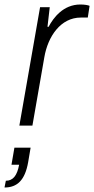

<svg xmlns="http://www.w3.org/2000/svg" viewBox="-60 -558 418 853"><path d="M26 0H84L137 -304C153 -397 210 -480 299 -480H330L338 -532C332 -535 316 -538 297 -538C221 -538 177 -479 156 -439H151L161 -526H118ZM-40 275C17 275 51 242 65 163L76 98H4L-9 174H25C16 222 -2 245 -34 245Z"/></svg>

Font: Archivo ExtraLight
Style: Italic
Weight: 200
Italic angle: -10°
Designer: Hector Gatti
Foundry: Omnibus-Type
Version: Version 2.001